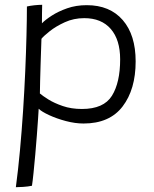

<svg xmlns="http://www.w3.org/2000/svg" viewBox="-20 -563 642 799"><path d="M46 216Q55.5 145 63 63.8Q70.5 -17.5 76 -101.5Q81.5 -185.5 85 -265.5Q88.5 -345.5 90.2 -415Q92 -484.5 92 -536Q104.5 -539 122.5 -541Q140.5 -543 155.5 -543Q155 -532 154.8 -508Q154.5 -484 154.5 -466Q168.5 -480.5 195.5 -498Q222.5 -515.5 259.5 -528.5Q296.5 -541.5 341 -541.5Q437 -541.5 490.8 -479.5Q544.5 -417.5 544.5 -307.5Q544.5 -191 490.2 -120Q436 -49 327.5 -49Q293 -49 254.2 -59.2Q215.5 -69.5 184.2 -84Q153 -98.5 141 -110.5Q140.5 -100 138.5 -70.5Q136.5 -41 133.5 -1.2Q130.5 38.5 126.8 80Q123 121.5 119.5 156.5Q116 191.5 113 210Q96.5 213.5 76 214.8Q55.5 216 46 216ZM321 -109.5Q411.5 -109.5 445.8 -164.5Q480 -219.5 480 -316Q480 -397.5 441 -442.5Q402 -487.5 330.5 -487.5Q287 -487.5 249.8 -470.5Q212.5 -453.5 186.8 -433Q161 -412.5 152.5 -401.5Q152.5 -392.5 151.2 -363.2Q150 -334 149 -297Q148 -260 147 -226Q146 -192 146 -174Q157 -164.5 181.2 -149.2Q205.5 -134 241 -121.8Q276.5 -109.5 321 -109.5Z"/></svg>

Font: Grandstander ExtraLight
Style: Regular
Weight: 200
Designer: Tyler Finck
Foundry: Etcetera Type Co
Version: Version 1.200; ttfautohint (v1.8.3)